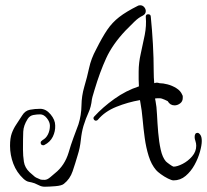

<svg xmlns="http://www.w3.org/2000/svg" viewBox="-20 -683 784 727"><path d="M150 24Q138 24 129.5 19.5Q121 15 111 11Q99 7 89.5 5.5Q80 4 69 -6Q43 -30 30.5 -63Q18 -96 18 -131Q18 -160 24.5 -178Q31 -196 41.5 -211.5Q52 -227 64 -246Q75 -264 93.5 -267.5Q112 -271 132 -271Q154 -271 171.5 -250Q189 -229 189 -208Q190 -186 180 -165.5Q170 -145 148 -134Q147 -133 144 -133Q134 -133 134 -143Q134 -148 140 -151V-152Q154 -159 161.5 -174Q169 -189 169 -207Q169 -221 157.5 -235.5Q146 -250 132 -250Q119 -250 106 -247.5Q93 -245 85 -233Q69 -208 68 -184.5Q67 -161 67 -117Q67 -93 70.5 -70.5Q74 -48 92 -31Q103 -22 107.5 -17.5Q112 -13 117 -10.5Q122 -8 134 -3Q139 -2 149 -2Q159 -2 171 -12.5Q183 -23 188 -27Q225 -56 240 -106Q248 -134 258 -161Q268 -188 277 -212Q288 -247 288.5 -283.5Q289 -320 299 -354Q310 -391 317.5 -426Q325 -461 344 -496Q367 -542 386 -570Q405 -598 431.5 -618.5Q458 -639 502 -661Q505 -663 511 -663Q520 -663 526 -656Q532 -649 532 -641Q532 -630 521 -624Q504 -616 488 -600Q472 -584 455 -567Q406 -515 382 -462.5Q358 -410 338 -343Q336 -335 333 -326Q330 -317 328 -307Q325 -278 315 -256.5Q305 -235 296 -206Q289 -182 286 -152.5Q283 -123 274 -95Q265 -64 255 -34.5Q245 -5 222 13Q214 20 189.5 22Q165 24 150 24ZM637 0Q630 0 616 -7Q602 -14 589 -23.5Q576 -33 571 -39Q553 -60 543 -92Q533 -124 528 -160.5Q523 -197 520 -231.5Q517 -266 512 -292L510 -304Q464 -296 420.5 -278.5Q377 -261 351 -230Q348 -226 343 -226Q338 -226 335 -231.5Q332 -237 337 -242Q369 -277 413 -308.5Q457 -340 506 -356Q505 -369 505 -382.5Q505 -396 505 -412Q505 -445 513 -480Q521 -515 528 -550.5Q535 -586 532 -619V-620Q532 -629 541 -629Q551 -629 551 -619Q556 -570 559 -516Q562 -462 562 -412Q562 -400 562.5 -389.5Q563 -379 564 -368Q567 -369 569.5 -369.5Q572 -370 574 -370Q578 -370 584 -368Q597 -368 614.5 -363.5Q632 -359 648 -349Q664 -339 670 -324Q672 -321 672 -318Q672 -315 672 -312Q672 -299 662 -291.5Q652 -284 641 -284Q624 -284 615 -300Q615 -300 603.5 -305.5Q592 -311 584 -311Q580 -311 575.5 -311Q571 -311 567 -310L569 -300Q573 -281 574.5 -249Q576 -217 579 -181.5Q582 -146 588.5 -116.5Q595 -87 608 -72Q612 -68 622.5 -60.5Q633 -53 637 -52Q651 -52 671.5 -62.5Q692 -73 707.5 -91Q723 -109 723 -131Q723 -140 720 -149Q717 -157 717 -164Q717 -180 728 -180Q733 -180 738.5 -172.5Q744 -165 744 -149Q744 -133 737 -108Q730 -83 716.5 -58.5Q703 -34 683 -17Q663 0 637 0Z"/></svg>

Font: Ruge Boogie
Style: Regular
Weight: 400
Designer: Robert E. Leuschke
Foundry: Robert E. Leuschke
Version: Version 1.010; ttfautohint (v1.8.3)